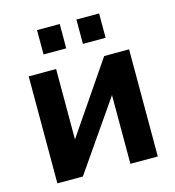

<svg xmlns="http://www.w3.org/2000/svg" viewBox="-108 -815 828 907"><g transform="rotate(-15 306.5 -362.0)"><path d="M61 0V-523.3H195V-178.9L430.2 -523.8H552.1V0H418.1V-335.9L185.6 0ZM155.5 -605.2V-724.3H266.5V-605.2ZM348.2 -605.2V-724.3H459.1V-605.2Z"/></g></svg>

Font: Raleway Thin
Style: Regular
Weight: 100
Designer: Matt McInerney, Pablo Impallari, Rodrigo Fuenzalida
Foundry: Matt McInerney, Pablo Impallari, Rodrigo Fuenzalida
Version: Version 4.026